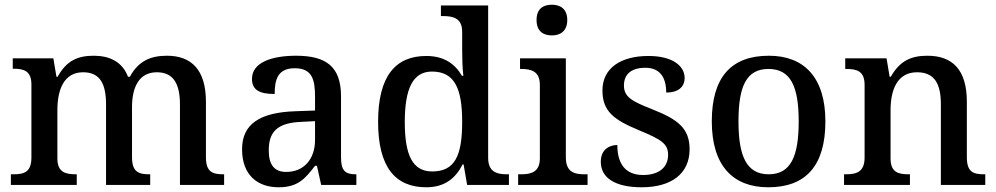

<svg xmlns="http://www.w3.org/2000/svg" viewBox="-20 -783 4219 813"><path d="M26 0H305V-45H302C258 -45 223 -53 223 -112V-317C223 -402 250 -477 332 -477C404 -477 429 -427 429 -341V0H616V-45H613C568 -45 539 -54 539 -117V-330C539 -409 566 -477 644 -477C715 -477 742 -427 742 -341V0H929V-45H926C881 -45 852 -54 852 -117V-352C852 -488 790 -547 687 -547C621 -547 567 -527 530 -458H522C498 -522 443 -547 377 -547C310 -547 262 -527 224 -458H219L206 -536H34V-492H37C81 -492 113 -483 113 -425V-116C113 -54 82 -45 37 -45H26Z M1160 10C1241 10 1272 -26 1314 -81H1322L1340 0H1489V-45H1486C1441 -45 1424 -61 1424 -117V-375C1424 -501 1361 -547 1234 -547C1131 -547 1047 -519 1047 -449C1047 -402 1079 -385 1143 -385C1143 -449 1158 -494 1228 -494C1302 -494 1314 -446 1314 -373V-315L1231 -312C1079 -307 1005 -257 1005 -151C1005 -41 1071 10 1160 10ZM1192 -55C1141 -55 1118 -86 1118 -146C1118 -223 1152 -263 1256 -267L1314 -270V-191C1314 -108 1266 -55 1192 -55Z M1785 10C1863 10 1909 -28 1939 -87H1943L1958 0H2135V-45H2127C2082 -45 2047 -56 2047 -115V-760H1847V-715H1855C1899 -715 1937 -706 1937 -649V-572C1937 -539 1938 -494 1942 -462H1936C1907 -512 1861 -546 1785 -546C1654 -546 1581 -460 1581 -267C1581 -75 1654 10 1785 10ZM1810 -57C1727 -57 1694 -126 1694 -266C1694 -405 1727 -480 1809 -480C1907 -480 1937 -405 1937 -267C1937 -125 1907 -57 1810 -57Z M2317 -633C2352 -633 2382 -651 2382 -698C2382 -746 2352 -763 2317 -763C2280 -763 2252 -746 2252 -698C2252 -651 2280 -633 2317 -633ZM2174 0H2468V-45H2455C2411 -45 2376 -55 2376 -117V-536H2182V-491H2187C2230 -491 2266 -481 2266 -423V-113C2266 -55 2230 -45 2187 -45H2174Z M2697 10C2821 10 2900 -46 2900 -151C2900 -239 2851 -277 2745 -319C2656 -354 2622 -372 2622 -421C2622 -466 2650 -496 2713 -496C2772 -496 2801 -458 2801 -391C2852 -391 2879 -415 2879 -453C2879 -503 2829 -546 2726 -546C2609 -546 2531 -495 2531 -400C2531 -310 2581 -275 2687 -231C2781 -192 2809 -174 2809 -127C2809 -77 2773 -42 2703 -42C2624 -42 2594 -95 2594 -169C2564 -169 2524 -153 2524 -98C2524 -29 2586 10 2697 10Z M3233 10C3392 10 3475 -81 3475 -269C3475 -456 3384 -547 3236 -547C3076 -547 2994 -456 2994 -269C2994 -81 3084 10 3233 10ZM3235 -45C3141 -45 3107 -122 3107 -269C3107 -417 3140 -491 3234 -491C3328 -491 3362 -417 3362 -269C3362 -122 3329 -45 3235 -45Z M3554 0H3833V-45H3828C3784 -45 3751 -53 3751 -112V-317C3751 -402 3779 -477 3863 -477C3938 -477 3964 -427 3964 -341V0H4152V-45H4147C4102 -45 4074 -54 4074 -117V-352C4074 -488 4013 -547 3907 -547C3840 -547 3791 -527 3752 -458H3747L3734 -536H3559V-491H3564C3608 -491 3641 -482 3641 -424V-116C3641 -54 3606 -45 3561 -45H3554Z"/></svg>

Font: Noto Serif Gurmukhi Medium
Style: Regular
Weight: 500
Designer: Vaibhav Singh and the Monotype Design Team
Foundry: Monotype Imaging Inc.
Version: Version 2.004